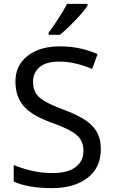

<svg xmlns="http://www.w3.org/2000/svg" viewBox="-20 -964 589 994"><path d="M502 -191Q502 -96 433 -43Q364 10 247 10Q187 10 136 1Q85 -8 51 -24V-110Q87 -94 140.5 -81Q194 -68 251 -68Q331 -68 371.5 -99Q412 -130 412 -183Q412 -218 397 -242Q382 -266 345.5 -286.5Q309 -307 244 -330Q198 -347 163.5 -366.5Q129 -386 106 -411Q83 -436 71.5 -468Q60 -500 60 -542Q60 -599 89 -639.5Q118 -680 169.5 -702Q221 -724 288 -724Q347 -724 396 -713Q445 -702 485 -684L457 -607Q420 -623 376.5 -634Q333 -645 286 -645Q219 -645 185 -616.5Q151 -588 151 -541Q151 -505 166 -481Q181 -457 215 -438Q249 -419 307 -397Q370 -374 413.5 -347.5Q457 -321 479.5 -284Q502 -247 502 -191ZM433 -934Q424 -920 407 -900Q390 -880 369.5 -858.5Q349 -837 328.5 -817.5Q308 -798 290 -784H232V-796Q247 -815 264.5 -841Q282 -867 299 -894.5Q316 -922 327 -944H433Z"/></svg>

Font: Noto Sans Vithkuqi
Style: Regular
Weight: 400
Version: Version 1.001